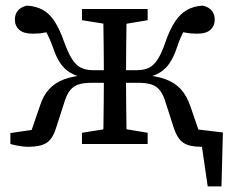

<svg xmlns="http://www.w3.org/2000/svg" viewBox="-20 -513 818 684"><path d="M739 0H659L650 -56L774 -41L769 151H720L692 -41ZM17 0V-39L140 -57L79 -10L122 -135Q134 -173 155.5 -196Q177 -219 210 -231Q243 -243 291 -246L279 -236Q250 -242 229.5 -254.5Q209 -267 194.5 -288.5Q180 -310 169 -343Q155 -382 142 -403.5Q129 -425 116 -441L177 -405Q154 -400 137 -396.5Q120 -393 96 -393Q64 -393 48.5 -407Q33 -421 33 -443Q33 -462 43.5 -475Q54 -488 76 -493Q109 -491 133 -477.5Q157 -464 175 -436Q193 -408 208 -365Q222 -326 236 -303.5Q250 -281 268 -272Q286 -263 311 -263H385V-218H305Q279 -218 261 -212.5Q243 -207 231 -193Q219 -179 211 -154L179 -55Q167 -17 145 -3.5Q123 10 80 10Q66 10 48.5 7Q31 4 17 0ZM763 0Q748 4 730.5 7Q713 10 698 10Q656 10 634.5 -3.5Q613 -17 600 -55L568 -154Q560 -179 548 -193Q536 -207 518 -212.5Q500 -218 474 -218H393V-263H468Q494 -263 511.5 -272Q529 -281 543 -303.5Q557 -326 570 -365Q585 -408 603.5 -436Q622 -464 646 -477.5Q670 -491 702 -493Q724 -488 734.5 -475Q745 -462 745 -443Q745 -421 730 -407Q715 -393 682 -393Q659 -393 641.5 -396.5Q624 -400 601 -405L662 -441Q649 -425 636 -403.5Q623 -382 610 -343Q599 -310 584.5 -288.5Q570 -267 549.5 -254.5Q529 -242 499 -236L488 -246Q536 -243 569 -231Q602 -219 623.5 -196Q645 -173 658 -135L701 -10L639 -57L763 -39ZM347 0Q348 -26 348.5 -63.5Q349 -101 349.5 -143Q350 -185 350 -222V-257Q350 -295 349.5 -337Q349 -379 348.5 -417.5Q348 -456 347 -481H431Q431 -456 430.5 -417.5Q430 -379 429.5 -337Q429 -295 429 -257V-222Q429 -185 429.5 -143Q430 -101 430.5 -63.5Q431 -26 431 0ZM272 0V-40L379 -57H404L506 -40V0ZM272 -441V-481H506V-441L404 -424H379Z"/></svg>

Font: Source Serif 4 18pt
Style: Regular
Weight: 400
Designer: Frank Grießhammer
Foundry: Adobe Systems Incorporated
Version: Version 4.004;hotconv 1.0.116;makeotfexe 2.5.65601